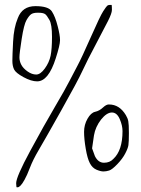

<svg xmlns="http://www.w3.org/2000/svg" viewBox="-20 -707 582 795"><path d="M487.3 -164.1Q487.3 -187.5 475.6 -214.4Q463.9 -241.2 443.4 -241.2Q421.9 -241.2 398.4 -211.9Q375 -181.6 369.1 -146.5L361.3 -92.8L373 -60.5Q386.7 -33.2 410.2 -33.2Q410.2 -33.2 411.1 -33.2Q434.6 -33.2 449.2 -48.8Q487.3 -84 487.3 -164.1ZM406.2 -261.7Q419.9 -274.4 429.7 -274.4Q430.7 -274.4 431.6 -274.4Q474.6 -274.4 501 -230.5Q508.8 -217.8 511.2 -205.1Q513.7 -192.4 513.7 -155.8Q513.7 -119.1 511.7 -106Q509.8 -92.8 498.5 -71.3Q487.3 -49.8 465.8 -27.3Q444.3 -4.9 432.1 -1Q419.9 2.9 408.2 2.9Q396.5 2.9 379.4 -4.4Q362.3 -11.7 352.1 -31.2Q341.8 -50.8 335 -91.3Q328.1 -131.8 328.1 -161.1Q328.1 -190.4 342.3 -215.3Q356.4 -240.2 374 -244.1Q391.6 -248 406.2 -261.7ZM167 -648.4Q159.2 -654.3 138.7 -654.3Q138.7 -654.3 135.7 -654.3Q118.2 -654.3 109.4 -648.4Q100.6 -642.6 89.8 -624Q79.1 -605.5 69.8 -545.9Q60.5 -486.3 60.5 -469.7Q60.5 -453.1 68.4 -438.5Q76.2 -423.8 94.2 -411.1Q112.3 -398.4 129.9 -398.4Q147.5 -398.4 165.5 -423.3Q183.6 -448.2 189.5 -476.1Q195.3 -503.9 195.3 -554.7Q195.3 -605.5 184.6 -624.5Q173.8 -643.6 167 -648.4ZM53.7 -631.8Q72.3 -681.6 126.5 -681.6Q180.7 -681.6 194.8 -659.7Q209 -637.7 218.8 -598.6Q228.5 -561.5 228.5 -542Q228.5 -541 228.5 -540Q228.5 -520.5 210.9 -465.8Q180.7 -370.1 133.8 -370.1Q109.4 -370.1 77.1 -387.7Q44.9 -405.3 38.1 -419.9Q31.2 -434.6 31.2 -455.1Q31.2 -475.6 34.2 -534.2Q37.1 -592.8 53.7 -631.8ZM53.7 68.4H48.8L47.9 65.4L46.9 51.8Q46.9 25.4 105 -82Q163.1 -189.5 206.5 -263.2Q250 -336.9 267.6 -371.6Q285.2 -406.2 301.3 -436Q317.4 -465.8 356 -553.2Q394.5 -640.6 407.2 -660.2Q419.9 -679.7 423.8 -683.1Q427.7 -686.5 433.6 -686.5H442.4Q443.4 -679.7 443.4 -666Q443.4 -652.3 427.2 -620.1Q411.1 -587.9 376.5 -522.9Q341.8 -458 321.8 -414.6Q301.8 -371.1 232.9 -248.5Q164.1 -126 140.1 -85.4Q116.2 -44.9 104 -12.7Q91.8 19.5 81.5 37.6Q71.3 55.7 64.5 62Q57.6 68.4 53.7 68.4Z"/></svg>

Font: Drukaatie burti
Style: Thin
Weight: 100
Version: Version 0.14